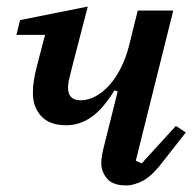

<svg xmlns="http://www.w3.org/2000/svg" viewBox="-20 -552 593 584"><path d="M363 12Q323 12 305.5 -9Q288 -30 288 -56Q288 -67 290.5 -81Q293 -95 296 -106L338 -274L328 -277Q293 -220 257.5 -195.5Q222 -171 181 -171Q131 -171 105.5 -198.5Q80 -226 80 -270Q80 -289 83 -307.5Q86 -326 92 -350L117 -446H30L41 -491L247 -532L198 -343Q192 -320 189.5 -308Q187 -296 187 -285Q187 -247 225 -247Q249 -247 271.5 -259.5Q294 -272 313.5 -294Q333 -316 348 -346Q363 -376 372 -411L399 -520H507L393 -63L411 -55L515 -169L545 -149L480 -66Q445 -19 417 -3.5Q389 12 363 12Z"/></svg>

Font: IBM Plex Serif Medm
Style: Italic
Weight: 500
Italic angle: -14°
Designer: Mike Abbink, Paul van der Laan, Pieter van Rosmalen
Foundry: Bold Monday
Version: Version 3.001